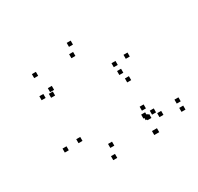

<svg xmlns="http://www.w3.org/2000/svg" viewBox="-122 -668 863 835"><g transform="rotate(-30 310.0 -250.5)"><path d="M457 16V-4H437V16ZM605 -12V-32H585V-12ZM605 -53.5V-73.5H585V-53.5ZM488 -65.5V-85.5H468V-65.5ZM510.5 -40V-60H490.5V-40ZM510.5 -333V-353H490.5V-333ZM322.5 -501.5V-521.5H302.5V-501.5ZM123.5 -459.5V-479.5H103.5V-459.5ZM103.5 -360V-380H83.5V-360ZM144.5 -348.5V-368.5H124.5V-348.5ZM153 -372V-392H133V-372ZM307 -453.5V-473.5H287V-453.5ZM447 -327.5V-347.5H427V-327.5ZM447 -69.5V-89.5H427V-69.5ZM452 -58.5V-78.5H432V-58.5ZM452 16V-4H432V16ZM458.5 -54.5V-74.5H438.5V-54.5ZM458.5 -102.5V-122.5H438.5V-102.5ZM258.5 -31V-51H238.5V-31ZM149 -118V-138H129V-118ZM464.5 -241V-261H444.5V-241ZM451 -286V-306H431V-286ZM77 -112.5V-132.5H57V-112.5ZM243 21.5V1.5H223V21.5Z"/></g></svg>

Font: Monaspace Xenon Dots Var
Style: Regular
Weight: 400
Designer: Riley Cran and the Lettermatic Team
Version: Version 1.100 (Monaspace Xenon Dots)